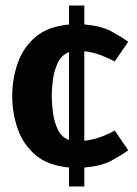

<svg xmlns="http://www.w3.org/2000/svg" viewBox="-20 -595 493 690"><path d="M392 -374Q371 -386 343 -396.5Q315 -407 283 -411V-89Q316 -93 344 -103.5Q372 -114 392 -126L441 -55Q419 -39 382 -18.5Q345 2 283 7V75H228V7Q152 0 107.5 -38Q63 -76 43.5 -132.5Q24 -189 24 -250Q24 -311 43.5 -367.5Q63 -424 107.5 -462Q152 -500 228 -507V-575H283V-507Q345 -502 382.5 -481Q420 -460 441 -445ZM166 -250Q166 -222 170.5 -189Q175 -156 188 -129Q201 -102 228 -92V-408Q201 -397 188 -370Q175 -343 170.5 -310.5Q166 -278 166 -250Z"/></svg>

Font: Epunda Sans
Style: Bold
Weight: 700
Designer: Simon Atzbach
Foundry: typofactur
Version: Version 2.204; ttfautohint (v1.8.4.7-5d5b)